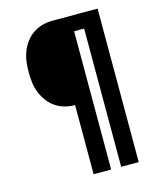

<svg xmlns="http://www.w3.org/2000/svg" viewBox="-111 -812 722 888"><g transform="rotate(-15 250.0 -367.5)"><path d="M226 0V-331Q201 -331 177 -337.5Q153 -344 132.5 -358Q112 -372 97 -392.5Q82 -413 73 -436Q64 -459 61 -483.5Q58 -508 58 -533Q58 -558 61 -582.5Q64 -607 73 -630.5Q82 -654 97 -674Q112 -694 132.5 -708Q153 -722 177 -728.5Q201 -735 226 -735H442V0H358V-662H310V0Z"/></g></svg>

Font: Iosevka Gothic
Style: Bold
Weight: 700
Monospace: yes
Designer: Belleve Invis
Foundry: Belleve Invis
Version: Version 15.5.1; ttfautohint (v1.8.4)